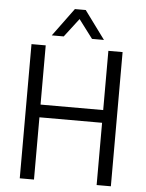

<svg xmlns="http://www.w3.org/2000/svg" viewBox="-59 -936 747 984"><g transform="rotate(5 314.5 -444.5)"><path d="M548.8 -690.4V0H475.6V-320.3H153.3V0H80.1V-690.4H153.3V-385.7H475.6V-690.4ZM286.1 -888.7H341.8L448.2 -744.1H386.7L314.5 -839.8L241.2 -744.1H179.7Z"/></g></svg>

Font: Dinish
Style: Regular
Weight: 400
Designer: Bert Driehuis
Foundry: Playbeing
Version: Version 3.006; git-39231f3c-release